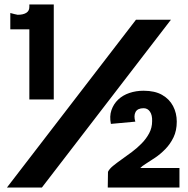

<svg xmlns="http://www.w3.org/2000/svg" viewBox="-20 -837 840 857"><path d="M11 0 587 -749H743L167 0ZM111 -393V-706H26V-779Q47 -773 59 -771Q83 -771 97 -779.5Q111 -788 111 -806V-817H220V-393ZM461 0 462 -70Q468 -83 484.5 -96.5Q501 -110 523 -125.5Q545 -141 568.5 -158.5Q592 -176 612.5 -197Q633 -218 646 -242.5Q659 -267 659 -296Q660 -323 649.5 -338.5Q639 -354 621 -354Q594 -354 585 -337Q576 -320 584 -294L475 -284Q468 -318 477.5 -345.5Q487 -373 507.5 -392.5Q528 -412 557.5 -422Q587 -432 621 -432Q671 -432 703.5 -413.5Q736 -395 752.5 -363.5Q769 -332 769 -294Q769 -254 754.5 -224Q740 -194 718 -171.5Q696 -149 673 -133.5Q650 -118 631.5 -106.5Q613 -95 606 -87H781V0Z"/></svg>

Font: Panamera Black
Style: Regular
Weight: 900
Designer: Bastien Sozeau
Foundry: NBR — Bastien Sozeau
Version: Version 3.002; ttfautohint (v1.8.4.7-5d5b);gftools[0.9.33]